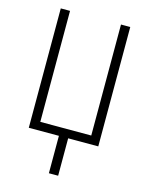

<svg xmlns="http://www.w3.org/2000/svg" viewBox="-129 -751 808 1041"><g transform="rotate(15 275.0 -230.0)"><path d="M249 210V0H80V-670H132V-47H418V-670H470V0H301V210Z"/></g></svg>

Font: Lode Dark
Style: Regular
Weight: 400
Monospace: yes
Designer: Belleve Invis
Foundry: Belleve Invis
Version: Version 29.2.0; ttfautohint (v1.8.3)